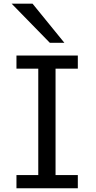

<svg xmlns="http://www.w3.org/2000/svg" viewBox="-20 -1011 516 1031"><path d="M397.9 -712.9V-642.1H278.3V-70.8H397.9V0H68.4V-70.8H185.5V-642.1H68.4V-712.9ZM154.8 -991.2 325.7 -781.2H247.6L42.5 -991.2Z"/></svg>

Font: Andika Viet
Style: Regular
Weight: 400
Designer: Victor Gaultney, Annie Olsen, Julie Remington, Don Collingsworth, Eric Hays, Becca Hirsbrunner
Foundry: SIL International
Version: Version 5.000